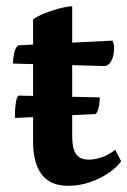

<svg xmlns="http://www.w3.org/2000/svg" viewBox="-20 -589 412 621"><path d="M200.5 12Q142.1 12 114.5 -25.2Q87 -62.4 87 -129.7V-526.2Q100.9 -536.4 122.1 -545.2Q143.3 -553.9 167.3 -560.5Q191.4 -567.1 213.5 -569V-148.5Q213.5 -109.9 225.6 -91.3Q237.8 -72.7 267.7 -72.7Q286.7 -72.7 308.9 -80.2Q331.1 -87.7 352.5 -104.3L371.9 -67.6Q358.8 -48.6 332.1 -30.2Q305.5 -11.7 271.3 0.1Q237.2 12 200.5 12ZM321 -375.3 22.1 -383.4Q22.1 -402.4 26.5 -419.5Q30.9 -436.6 39.3 -442.5L344.1 -457.6Q346.5 -451.7 347.7 -445.9Q349 -440 349 -433.6Q349 -411.3 341.8 -395.4Q334.7 -379.5 321 -375.3ZM28.3 -207.4Q28.3 -218.3 28.8 -232.6Q29.3 -246.9 31.8 -260.2Q34.2 -273.5 39.1 -279.8L302.6 -274Q302.6 -255 298.7 -239.8Q294.8 -224.6 288.9 -220.2Z"/></svg>

Font: Pitagon Serif
Style: Regular
Weight: 400
Designer: Travis Tran
Foundry: Pitagon
Version: Version 1.000;gftools[0.9.26]